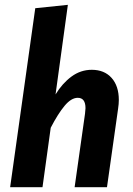

<svg xmlns="http://www.w3.org/2000/svg" viewBox="-20 -775 550 795"><path d="M472 -361Q472 -345 469 -325L423 0H289L332 -304Q334 -322 334 -327Q334 -370 302 -370Q275 -370 247.5 -337Q220 -304 190 -246L156 0H22L126 -741L261 -755L210 -384Q238 -430 276 -458Q314 -486 360 -486Q412 -486 442 -452.5Q472 -419 472 -361Z"/></svg>

Font: Fira Sans Condensed SemiBold
Style: Italic
Weight: 600
Width: 3
Italic angle: -8°
Designer: bBox Type GmbH & Carrois Corporate GbR & Edenspiekermann AG
Foundry: bBox Type GmbH & Carrois Corporate GbR & Edenspiekermann AG
Version: Version 4.301